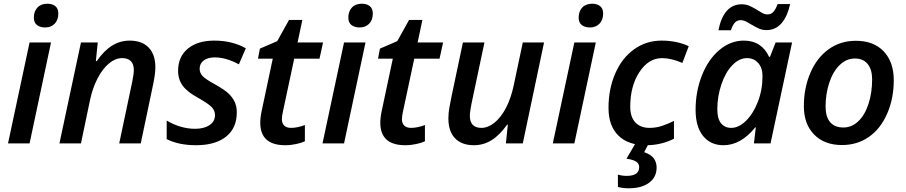

<svg xmlns="http://www.w3.org/2000/svg" viewBox="-20 -767 4847 1027"><path d="M161.1 -672.9Q161.1 -706.1 180.2 -726.6Q199.2 -747.1 233.9 -747.1Q259.8 -747.1 275.9 -734.1Q292 -721.2 292 -694.8Q292 -660.2 272.5 -640.1Q252.9 -620.1 221.2 -620.1Q195.3 -620.1 178.2 -632.8Q161.1 -645.5 161.1 -672.9ZM138.2 0H22.9L138.2 -540H252.9Z M617.7 0 687 -328.1Q695.8 -372.1 695.8 -392.1Q695.8 -456.1 632.8 -456.1Q597.7 -456.1 563.5 -428.2Q529.3 -400.4 502 -347.9Q474.6 -295.4 460.9 -229L413.1 0H297.9L413.1 -540H502.9L492.7 -439.9H497.1Q537.6 -497.6 580.6 -523.7Q623.5 -549.8 673.8 -549.8Q739.3 -549.8 775.1 -512.7Q811 -475.6 811 -407.2Q811 -373.5 799.8 -318.8L732.9 0Z M1246.6 -166Q1246.6 -81.5 1189 -35.9Q1131.3 9.8 1028.8 9.8Q936 9.8 871.6 -22.9V-122.1Q946.3 -78.1 1023.9 -78.1Q1071.3 -78.1 1100.6 -97.7Q1129.9 -117.2 1129.9 -150.9Q1129.9 -175.8 1113 -193.6Q1096.2 -211.4 1043.9 -241.2Q982.9 -273.9 957.8 -307.9Q932.6 -341.8 932.6 -388.2Q932.6 -463.9 984.9 -506.8Q1037.1 -549.8 1126 -549.8Q1221.7 -549.8 1294.9 -508.8L1257.8 -422.9Q1189.5 -460 1127.9 -460Q1092.3 -460 1070.1 -443.8Q1047.9 -427.7 1047.9 -398.9Q1047.9 -377 1064 -359.9Q1080.1 -342.8 1129.9 -315.9Q1181.2 -287.1 1202.6 -266.6Q1224.1 -246.1 1235.4 -221.9Q1246.6 -197.8 1246.6 -166Z M1537.1 -83Q1570.3 -83 1610.8 -98.1V-11.2Q1593.8 -2.9 1564.5 3.4Q1535.2 9.8 1505.9 9.8Q1372.1 9.8 1372.1 -110.8Q1372.1 -138.7 1379.9 -174.8L1439 -453.1H1359.9L1370.1 -506.8L1462.9 -546.9L1525.9 -660.2H1597.2L1571.8 -540H1708L1689 -453.1H1553.7L1494.1 -173.8Q1487.8 -147 1487.8 -128.9Q1487.8 -107.9 1500 -95.5Q1512.2 -83 1537.1 -83Z M1843.3 -672.9Q1843.3 -706.1 1862.3 -726.6Q1881.3 -747.1 1916 -747.1Q1941.9 -747.1 1958 -734.1Q1974.1 -721.2 1974.1 -694.8Q1974.1 -660.2 1954.6 -640.1Q1935.1 -620.1 1903.3 -620.1Q1877.4 -620.1 1860.4 -632.8Q1843.3 -645.5 1843.3 -672.9ZM1820.3 0H1705.1L1820.3 -540H1935.1Z M2179.2 -83Q2212.4 -83 2252.9 -98.1V-11.2Q2235.8 -2.9 2206.5 3.4Q2177.2 9.8 2147.9 9.8Q2014.2 9.8 2014.2 -110.8Q2014.2 -138.7 2022 -174.8L2081.1 -453.1H2002L2012.2 -506.8L2105 -546.9L2168 -660.2H2239.3L2213.9 -540H2350.1L2331.1 -453.1H2195.8L2136.2 -173.8Q2129.9 -147 2129.9 -128.9Q2129.9 -107.9 2142.1 -95.5Q2154.3 -83 2179.2 -83Z M2571.3 -540 2508.3 -242.2Q2493.2 -173.3 2493.2 -147.9Q2493.2 -83 2555.2 -83Q2590.3 -83 2625 -110.8Q2659.7 -138.7 2686.5 -190.2Q2713.4 -241.7 2728 -311L2776.4 -540H2890.1L2776.4 0H2686L2696.3 -100.1H2692.4Q2652.3 -43.5 2608.9 -16.8Q2565.4 9.8 2515.1 9.8Q2449.7 9.8 2414.1 -27.3Q2378.4 -64.5 2378.4 -133.8Q2378.4 -164.6 2384.3 -194.6Q2390.1 -224.6 2396 -254.9L2456.1 -540Z M3075.2 -672.9Q3075.2 -706.1 3094.2 -726.6Q3113.3 -747.1 3147.9 -747.1Q3173.8 -747.1 3189.9 -734.1Q3206.1 -721.2 3206.1 -694.8Q3206.1 -660.2 3186.5 -640.1Q3167 -620.1 3135.3 -620.1Q3109.4 -620.1 3092.3 -632.8Q3075.2 -645.5 3075.2 -672.9ZM3052.2 0H2937L3052.2 -540H3167Z M3436 9.8Q3340.3 9.8 3287.6 -42Q3234.9 -93.8 3234.9 -189.9Q3234.9 -291 3270.8 -373.8Q3306.6 -456.5 3371.6 -503.2Q3436.5 -549.8 3519 -549.8Q3599.1 -549.8 3664.1 -520L3629.9 -430.2Q3570.3 -456.1 3522 -456.1Q3448.7 -456.1 3399.9 -381.1Q3351.1 -306.2 3351.1 -195.8Q3351.1 -141.6 3378.4 -112.3Q3405.8 -83 3454.1 -83Q3490.2 -83 3521.7 -93.8Q3553.2 -104.5 3585 -120.1V-24.9Q3516.6 9.8 3436 9.8ZM3492.2 128.9Q3492.2 180.7 3452.1 210.4Q3412.1 240.2 3342.8 240.2Q3311.5 240.2 3285.2 232.9V167Q3308.1 173.8 3332 173.8Q3398.9 173.8 3398.9 127Q3398.9 107.4 3381.8 96.9Q3364.7 86.4 3331.1 82L3378.9 0H3450.2L3425.8 46.9Q3460.9 59.1 3476.6 79.6Q3492.2 100.1 3492.2 128.9Z M4079.6 -606Q4057.6 -606 4039.3 -614.3Q4021 -622.6 4004.4 -632.6Q3987.8 -642.6 3972.4 -650.9Q3957 -659.2 3941.4 -659.2Q3922.9 -659.2 3910.6 -645.8Q3898.4 -632.3 3889.6 -605H3822.8Q3850.6 -744.1 3947.8 -744.1Q3970.2 -744.1 3989.3 -735.6Q4008.3 -727.1 4024.7 -717Q4041 -707 4055.7 -698.5Q4070.3 -689.9 4084.5 -689.9Q4104 -689.9 4116.2 -702.9Q4128.4 -715.8 4139.6 -745.1H4206.5Q4174.3 -606 4079.6 -606ZM3849.6 9.8Q3780.8 9.8 3740.7 -39.8Q3700.7 -89.4 3700.7 -179.2Q3700.7 -277.8 3734.6 -363.8Q3768.6 -449.7 3828.1 -499.8Q3887.7 -549.8 3959 -549.8Q4006.3 -549.8 4040.5 -527.6Q4074.7 -505.4 4093.8 -462.9H4098.6L4128.9 -540H4216.8L4101.6 0H4012.7L4022.9 -85.9H4020Q3942.9 9.8 3849.6 9.8ZM3891.6 -83Q3931.6 -83 3970.2 -120.8Q4008.8 -158.7 4033.7 -222.2Q4058.6 -285.6 4058.6 -360.8Q4058.6 -403.8 4035.6 -429.9Q4012.7 -456.1 3975.6 -456.1Q3934.1 -456.1 3897.5 -418.5Q3860.8 -380.9 3838.9 -316.2Q3816.9 -251.5 3816.9 -182.1Q3816.9 -132.3 3836.7 -107.7Q3856.4 -83 3891.6 -83Z M4645 -342.8Q4645 -395 4621.1 -424.6Q4597.2 -454.1 4552.7 -454.1Q4507.3 -454.1 4471.4 -419.2Q4435.5 -384.3 4415.8 -324.5Q4396 -264.6 4396 -196.8Q4396 -142.6 4420.2 -113.8Q4444.3 -85 4491.7 -85Q4535.6 -85 4570.8 -118.2Q4606 -151.4 4625.5 -211.2Q4645 -271 4645 -342.8ZM4760.7 -337.9Q4760.7 -239.3 4725.1 -158.4Q4689.5 -77.6 4627.2 -34.4Q4564.9 8.8 4483.9 8.8Q4390.1 8.8 4335 -47.1Q4279.8 -103 4279.8 -199.2Q4279.8 -296.4 4314.7 -377.4Q4349.6 -458.5 4412.6 -503.7Q4475.6 -548.8 4558.1 -548.8Q4653.3 -548.8 4707 -492.2Q4760.7 -435.5 4760.7 -337.9Z"/></svg>

Font: TypoPRO Open Sans
Style: Italic
Weight: 600
Italic angle: -12°
Foundry: Ascender Corporation
Version: Version 1.10